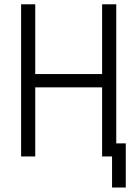

<svg xmlns="http://www.w3.org/2000/svg" viewBox="-20 -713 626 875"><path d="M490.7 141.6H553.2V-59.6H509.8V-693.4H445.3V-375.5H140.6V-693.4H76.2V0H140.6V-314.9H445.3V0H490.7Z"/></svg>

Font: Cascadia Mono Light
Style: Regular
Weight: 300
Monospace: yes
Designer: Aaron Bell
Foundry: Saja Typeworks
Version: Version 2404.023